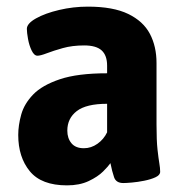

<svg xmlns="http://www.w3.org/2000/svg" viewBox="-20 -551 545 579"><path d="M182 8Q105 8 70 -34.5Q35 -77 35 -144Q35 -173 44 -205.5Q53 -238 80 -266Q107 -294 160.5 -312Q214 -330 303 -330V-353Q303 -384 286.5 -399Q270 -414 234 -414Q198 -414 169.5 -406Q141 -398 121.5 -390.5Q102 -383 93 -383Q83 -383 75.5 -398.5Q68 -414 64.5 -433.5Q61 -453 61 -464Q61 -480 88.5 -495.5Q116 -511 158.5 -521Q201 -531 245 -531Q321 -531 366.5 -509Q412 -487 432 -449Q452 -411 452 -361V-175Q452 -127 455 -100Q458 -73 460.5 -58.5Q463 -44 463 -33Q463 -23 449 -16.5Q435 -10 415 -6Q395 -2 377.5 -0.5Q360 1 352 1Q330 1 324 -16.5Q318 -34 313 -59Q307 -50 291 -34Q275 -18 247.5 -5Q220 8 182 8ZM233 -104Q255 -104 274 -117.5Q293 -131 303 -152V-238Q240 -238 211.5 -216Q183 -194 183 -157Q183 -134 195.5 -119Q208 -104 233 -104Z"/></svg>

Font: Asap Semi Condensed
Style: Bold
Weight: 700
Width: 4
Designer: Pablo Cosgaya
Foundry: Omnibus-Type
Version: Version 3.001; ttfautohint (v1.8.4.7-5d5b)